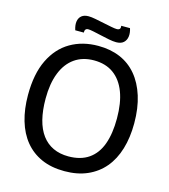

<svg xmlns="http://www.w3.org/2000/svg" viewBox="-120 -906 896 1016"><g transform="rotate(15 328.0 -398.5)"><path d="M327 14Q255 14 201 -10Q147 -34 110.5 -78.5Q74 -123 55.5 -186Q37 -249 37 -326Q37 -442 74.5 -519Q112 -596 178 -634.5Q244 -673 330 -673Q397 -673 450 -650.5Q503 -628 540.5 -583.5Q578 -539 598.5 -474Q619 -409 619 -326Q619 -248 600 -185Q581 -122 544 -78Q507 -34 452.5 -10Q398 14 327 14ZM327 -67Q394 -67 438 -97.5Q482 -128 503 -186Q524 -244 524 -327Q524 -412 501.5 -471Q479 -530 435.5 -561.5Q392 -593 328 -593Q266 -593 222 -562Q178 -531 155 -472.5Q132 -414 132 -332Q132 -267 144.5 -217.5Q157 -168 182 -134.5Q207 -101 243.5 -84Q280 -67 327 -67ZM415 -716Q398 -716 375 -720.5Q352 -725 328 -730.5Q304 -736 284.5 -740Q265 -744 256 -744Q245 -744 240.5 -737.5Q236 -731 237 -721H190Q181 -749 184.5 -769Q188 -789 202 -800Q216 -811 239 -811Q255 -811 278 -806.5Q301 -802 325 -797Q349 -792 369.5 -788Q390 -784 400 -784Q412 -784 416.5 -790Q421 -796 419 -807H467Q475 -782 472 -761.5Q469 -741 455 -728.5Q441 -716 415 -716Z"/></g></svg>

Font: Bricolage Grotesque 96pt ExtraBold 96pt
Style: Regular
Weight: 400
Version: Version 1.001;gftools[0.9.33.dev8+g029e19f]